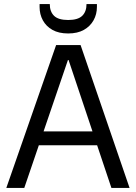

<svg xmlns="http://www.w3.org/2000/svg" viewBox="-20 -921 667 941"><path d="M11 0 255 -700H375L615 0H526L316 -627H313L99 0ZM129 -209 153 -277H470L494 -209ZM314 -757Q268 -757 237 -774.5Q206 -792 190 -821.5Q174 -851 174 -887V-901H224Q224 -864 245 -843.5Q266 -823 314 -823Q362 -823 383 -843.5Q404 -864 404 -901H455V-887Q455 -851 438.5 -821.5Q422 -792 391 -774.5Q360 -757 314 -757Z"/></svg>

Font: DM Sans 9pt 36pt
Style: Regular
Weight: 400
Version: Version 4.004;gftools[0.9.30]